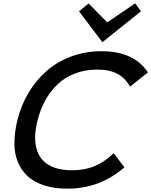

<svg xmlns="http://www.w3.org/2000/svg" viewBox="-20 -1129 913 1159"><path d="M873 -691.9 765.1 -606Q736.8 -657.2 689.5 -683.1Q642.1 -709 565.9 -709Q493.2 -709 431.6 -685.1Q370.1 -661.1 326.2 -618.7Q282.2 -576.2 252.2 -521Q222.2 -465.8 206.1 -399.9Q193.4 -348.6 192.1 -304.4Q190.9 -260.3 203.1 -222.4Q215.3 -184.6 241.5 -158Q267.6 -131.3 311.5 -116.2Q355.5 -101.1 415 -101.1Q491.7 -101.1 552.2 -126.7Q612.8 -152.3 666 -204.1L731 -119.1Q583.5 9.8 387.2 9.8Q308.6 9.8 247.8 -9.5Q187 -28.8 148.2 -64.2Q109.4 -99.6 88.1 -150.1Q66.9 -200.7 66.9 -263.4Q66.9 -326.2 84 -399.9Q106.4 -492.2 152.3 -569.1Q198.2 -646 262.7 -701.9Q327.1 -757.8 411.9 -788.8Q496.6 -819.8 592.8 -819.8Q789.1 -819.8 873 -691.9ZM795.9 -1108.9 831.1 -1061 599.1 -875H597.2L457 -1061L515.1 -1107.9L627 -994.1L628.9 -995.1Z"/></svg>

Font: Sinkin Sans 500 Medium Italic
Style: Regular
Weight: 500
Italic angle: -112°
Designer: Keith Bates
Foundry: K-Type
Version: Sinkin Sans (version 1.0)  by Keith Bates   •   © 2014   www